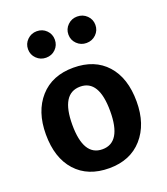

<svg xmlns="http://www.w3.org/2000/svg" viewBox="-146 -893 876 1010"><g transform="rotate(-20 292.0 -388.0)"><path d="M293 -440Q186 -440 186 -265Q186 -90 292 -90Q398 -90 398 -265Q398 -440 293 -440ZM546 -265Q546 -138 478 -61Q410 16 292 16Q173 16 105.5 -58.5Q38 -133 38 -265Q38 -393 106 -469.5Q174 -546 293 -546Q412 -546 479 -471.5Q546 -397 546 -265ZM404 -792Q436 -792 458 -770.5Q480 -749 480 -718Q480 -687 458 -665.5Q436 -644 404 -644Q373 -644 351 -665.5Q329 -687 329 -718Q329 -749 351 -770.5Q373 -792 404 -792ZM178 -792Q210 -792 231.5 -770.5Q253 -749 253 -718Q253 -687 231.5 -665.5Q210 -644 178 -644Q147 -644 125 -665.5Q103 -687 103 -718Q103 -749 125 -770.5Q147 -792 178 -792Z"/></g></svg>

Font: FiraSans
Style: Regular
Weight: 600
Designer: Carrois Corporate & Edenspiekermann AG
Foundry: Carrois Corporate GbR & Edenspiekermann AG
Version: Version 3.106;PS 003.106;hotconv 1.0.70;makeotf.lib2.5.58329